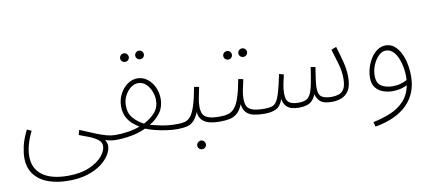

<svg xmlns="http://www.w3.org/2000/svg" viewBox="-72 -854 3036 1352"><g transform="rotate(-10 1446.0 -178.0)"><path d="M44 17Q44 -17 54 -63.5Q64 -110 96 -176L128 -162Q80 -66 80 14Q80 100 143 147.5Q206 195 327 195Q416 195 478.5 168Q541 141 573 102.5Q605 64 605 30Q605 5 582.5 -13.5Q560 -32 524 -46.5Q488 -61 449 -75L459 -110Q524 -82 567.5 -64.5Q611 -47 643 -38.5Q675 -30 706 -30Q725 -30 725 -13Q725 -6 719 -0.5Q713 5 698 5Q685 5 663 1.5Q641 -2 625 -9Q634 3 637 15.5Q640 28 640 36Q640 65 620 98.5Q600 132 560.5 162Q521 192 462 211Q403 230 325 230Q244 230 181 207.5Q118 185 81 137.5Q44 90 44 17Z M969 -525Q956 -525 947 -534Q938 -543 938 -555Q938 -568 947 -577Q956 -586 969 -586Q982 -586 991 -577Q1000 -568 1000 -555Q1000 -543 991 -534Q982 -525 969 -525ZM862 -525Q848 -525 839 -534Q830 -543 830 -555Q830 -568 839 -577Q848 -586 862 -586Q874 -586 883 -577Q892 -568 892 -555Q892 -543 883 -534Q874 -525 862 -525Z M702 5 707 -30Q751 -30 796 -37Q841 -44 881 -59Q858 -72 834 -93Q810 -114 794 -145.5Q778 -177 778 -221Q778 -269 799 -309Q820 -349 853 -372.5Q886 -396 924 -396Q964 -396 995.5 -371.5Q1027 -347 1044.5 -308.5Q1062 -270 1062 -226Q1062 -169 1032.5 -128Q1003 -87 955 -59Q989 -49 1037.5 -39.5Q1086 -30 1146 -30Q1164 -30 1164 -13Q1164 -6 1158 -0.5Q1152 5 1141 5Q1107 5 1066 -0.5Q1025 -6 985.5 -16Q946 -26 917 -38Q870 -16 814 -5.5Q758 5 702 5ZM812 -221Q812 -165 843 -130Q874 -95 916 -74Q965 -99 996.5 -134.5Q1028 -170 1028 -224Q1028 -252 1016 -284Q1004 -316 980.5 -339Q957 -362 923 -362Q896 -362 870.5 -342.5Q845 -323 828.5 -291Q812 -259 812 -221Z M1290 175Q1277 175 1267.5 166Q1258 157 1258 145Q1258 132 1267.5 122.5Q1277 113 1290 113Q1302 113 1311 122.5Q1320 132 1320 145Q1320 157 1311 166Q1302 175 1290 175Z M1141 5 1146 -30Q1178 -30 1202 -36.5Q1226 -43 1244 -66Q1262 -89 1277.5 -137Q1293 -185 1308 -268L1343 -261Q1333 -212 1327 -183Q1321 -154 1321 -123Q1321 -95 1329.5 -74Q1338 -53 1366 -41.5Q1394 -30 1451 -30Q1461 -30 1465 -25Q1469 -20 1469 -13Q1469 -6 1463 -0.5Q1457 5 1446 5Q1370 5 1334.5 -19Q1299 -43 1296 -90Q1278 -48 1257 -27.5Q1236 -7 1207.5 -1Q1179 5 1141 5Z M1687 -415Q1674 -415 1665 -424Q1656 -433 1656 -445Q1656 -458 1665 -467Q1674 -476 1687 -476Q1700 -476 1709 -467Q1718 -458 1718 -445Q1718 -433 1709 -424Q1700 -415 1687 -415ZM1580 -415Q1566 -415 1557 -424Q1548 -433 1548 -445Q1548 -458 1557 -467Q1566 -476 1580 -476Q1592 -476 1601 -467Q1610 -458 1610 -445Q1610 -433 1601 -424Q1592 -415 1580 -415Z M1446 5 1451 -30Q1485 -30 1510.5 -37Q1536 -44 1556.5 -67.5Q1577 -91 1593 -139Q1609 -187 1624 -268L1659 -261Q1648 -212 1642 -183Q1636 -154 1636 -123Q1636 -95 1644.5 -74Q1653 -53 1681.5 -41.5Q1710 -30 1770 -30Q1780 -30 1784 -25Q1788 -20 1788 -13Q1788 -6 1782.5 -0.5Q1777 5 1765 5Q1682 5 1648 -19Q1614 -43 1611 -91Q1593 -49 1570 -28.5Q1547 -8 1516.5 -1.5Q1486 5 1446 5Z M1765 5 1770 -30Q1802 -30 1822.5 -36Q1843 -42 1857 -63.5Q1871 -85 1884 -130Q1897 -175 1913 -253L1946 -244Q1939 -216 1931.5 -180Q1924 -144 1924 -112Q1924 -63 1946.5 -46.5Q1969 -30 2013 -30Q2045 -30 2065 -38.5Q2085 -47 2098 -71Q2111 -95 2120.5 -141Q2130 -187 2141 -263L2174 -257Q2168 -219 2162 -178Q2156 -137 2156 -110Q2156 -63 2179 -46.5Q2202 -30 2252 -30Q2276 -30 2300 -37Q2324 -44 2339 -68.5Q2354 -93 2354 -144Q2354 -196 2338.5 -249Q2323 -302 2306 -357L2342 -371Q2359 -317 2374 -259Q2389 -201 2389 -148Q2389 -85 2368 -52Q2347 -19 2314.5 -7Q2282 5 2248 5Q2188 5 2164.5 -16Q2141 -37 2133 -69Q2116 -28 2088.5 -11.5Q2061 5 2009 5Q1984 5 1961 -1Q1938 -7 1921 -24.5Q1904 -42 1898 -77Q1879 -25 1846.5 -10Q1814 5 1765 5Z M2518 230 2509 196Q2574 183 2632.5 159Q2691 135 2731.5 92Q2772 49 2785 -19Q2765 -8 2738.5 -1.5Q2712 5 2680 5Q2647 5 2614.5 -6Q2582 -17 2560.5 -43.5Q2539 -70 2539 -116Q2539 -151 2550 -187Q2561 -223 2580.5 -253.5Q2600 -284 2627 -302.5Q2654 -321 2686 -321Q2730 -321 2761.5 -287Q2793 -253 2809.5 -197.5Q2826 -142 2826 -77Q2826 45 2748 124Q2670 203 2518 230ZM2574 -123Q2574 -70 2606.5 -49.5Q2639 -29 2689 -29Q2719 -29 2745.5 -37Q2772 -45 2790 -55Q2791 -67 2791 -79Q2791 -128 2778.5 -175.5Q2766 -223 2741.5 -254Q2717 -285 2681 -285Q2654 -285 2629.5 -261Q2605 -237 2589.5 -200Q2574 -163 2574 -123Z"/></g></svg>

Font: Noto Sans Arabic SemCond ExtLt
Style: Regular
Weight: 200
Width: 4
Designer: Monotype Design Team, Nadine Chahine, Nizar Qandah and Khaled Hosny
Foundry: Monotype Imaging Inc.
Version: Version 2.012; ttfautohint (v1.8.4.7-5d5b)